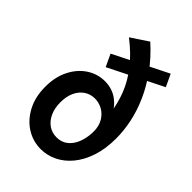

<svg xmlns="http://www.w3.org/2000/svg" viewBox="-243 -933 1053 1053"><g transform="rotate(45 283.5 -407.0)"><path d="M275.5 14Q214.5 14 163.5 -18.2Q112.5 -50.5 81.8 -109Q51 -167.5 51 -246Q51 -322.5 79.8 -379.2Q108.5 -436 156.5 -467.5Q204.5 -499 261 -499Q319 -499 361.5 -467Q404 -435 427.2 -380.2Q450.5 -325.5 450.5 -257.5H413.5Q412.5 -304 394 -333.8Q375.5 -363.5 347.8 -378.2Q320 -393 290 -393Q255 -393 227.8 -374.5Q200.5 -356 185.2 -322.8Q170 -289.5 170 -244Q170 -199 185.5 -165Q201 -131 228.2 -112Q255.5 -93 291 -93Q329 -93 355.5 -114Q382 -135 396.2 -170Q410.5 -205 412.5 -247.5Q415 -323.5 406.5 -392.2Q398 -461 373.2 -524.5Q348.5 -588 302.5 -647Q256.5 -706 184 -762L283.5 -828Q349 -769 395.2 -705Q441.5 -641 470.8 -575.2Q500 -509.5 513.5 -445Q527 -380.5 527 -320.5Q527 -239.5 506.2 -177.2Q485.5 -115 450 -72.2Q414.5 -29.5 369.5 -7.8Q324.5 14 275.5 14ZM209.5 -556 176 -627.5 487 -783 520.5 -711.5Z"/></g></svg>

Font: Karla ExtraLight
Style: Bold
Weight: 700
Version: Version 2.001